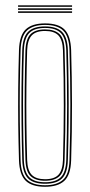

<svg xmlns="http://www.w3.org/2000/svg" viewBox="-20 -693 337 718"><path d="M148.5 5.5Q99.2 5.5 76 -17.1Q52.8 -39.8 51 -93.5Q49 -162 48.2 -228.6Q47.5 -295.2 48.1 -363.8Q48.8 -432.2 51 -506Q52.8 -560.8 76.2 -583.1Q99.8 -605.5 148.5 -605.5Q199.2 -605.5 221.8 -582.1Q244.2 -558.8 246 -505.8Q249 -404 249.2 -303.1Q249.5 -202.2 246 -93.2Q244.2 -38.2 220.2 -16.4Q196.2 5.5 148.5 5.5ZM148.5 -0.2Q192.5 -0.2 215.4 -20.4Q238.2 -40.5 239.8 -93.2Q243.2 -203.5 243.1 -302.8Q243 -402 239.8 -505.2Q238.5 -556.2 217 -578Q195.5 -599.8 148.5 -599.8Q103 -599.8 80.8 -578.6Q58.5 -557.5 57 -505Q55 -439.2 54.2 -373Q53.5 -306.8 54.1 -237.5Q54.8 -168.2 57 -93.5Q58.5 -41 81.2 -20.6Q104 -0.2 148.5 -0.2ZM148.5 -5.8Q104.2 -5.8 84.5 -26.4Q64.8 -47 63.2 -94.5Q61.2 -162.5 60.5 -230Q59.8 -297.5 60.4 -366Q61 -434.5 63.2 -505Q64.8 -553.5 84.9 -573.9Q105 -594.2 148.5 -594.2Q191.2 -594.2 211.8 -574.1Q232.2 -554 233.8 -505.8Q235.8 -438.2 236.5 -371.5Q237.2 -304.8 236.6 -236.1Q236 -167.5 233.8 -94.2Q232.5 -46.2 212.2 -26Q192 -5.8 148.5 -5.8ZM148.5 -11.5Q188.8 -11.5 207.5 -30.4Q226.2 -49.2 227.8 -94.5Q230.8 -195.8 230.9 -296.8Q231 -397.8 227.8 -504.5Q226.2 -550.2 207.5 -569.4Q188.8 -588.5 148.5 -588.5Q108 -588.5 89.4 -569.4Q70.8 -550.2 69.2 -504.8Q67.2 -439.8 66.5 -373.4Q65.8 -307 66.4 -237.9Q67 -168.8 69.2 -94.5Q70.8 -48.8 89.8 -30.1Q108.8 -11.5 148.5 -11.5ZM148.5 -17Q113.2 -17 95 -33.9Q76.8 -50.8 75.2 -94.5Q73.2 -164.8 72.5 -232.1Q71.8 -299.5 72.5 -366.9Q73.2 -434.2 75.2 -504.5Q76.8 -548 94.5 -565.5Q112.2 -583 148.5 -583Q183.8 -583 202.1 -566Q220.5 -549 221.5 -504.5Q224.5 -404 224.8 -303.5Q225 -203 221.5 -94.8Q220.5 -51.5 202.4 -34.2Q184.2 -17 148.5 -17ZM148.5 -22.8Q183 -22.8 198.6 -39.5Q214.2 -56.2 215.5 -95Q218.5 -198 218.6 -297.2Q218.8 -396.5 215.5 -504.5Q214.2 -544.2 198.2 -560.8Q182.2 -577.2 148.5 -577.2Q114 -577.2 98.4 -560.2Q82.8 -543.2 81.5 -504.2Q79.5 -433.8 78.8 -366.9Q78 -300 78.8 -233Q79.5 -166 81.5 -94.8Q82.8 -55.5 98.8 -39.1Q114.8 -22.8 148.5 -22.8ZM249.5 -667.5H47.5V-673H249.5ZM249.5 -645H47.5V-650.5H249.5ZM249.5 -656.2H47.5V-661.8H249.5Z"/></svg>

Font: Big Shoulders Inline Display Thin ExtraLight
Style: Regular
Weight: 250
Version: Version 2.002